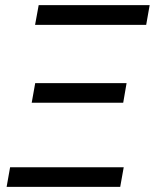

<svg xmlns="http://www.w3.org/2000/svg" viewBox="-20 -731 605 751"><path d="M117.2 -633.8H551.8L565.4 -710.9H131.3ZM104 -329.1H461.9L475.1 -405.8H117.7ZM5.9 0H450.2L463.9 -76.7H19.5Z"/></svg>

Font: Roboto
Style: Italic
Weight: 400
Italic angle: -12°
Designer: Google
Version: Version 2.137; 2017